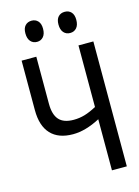

<svg xmlns="http://www.w3.org/2000/svg" viewBox="-134 -987 768 1060"><g transform="rotate(-15 250.0 -456.5)"><path d="M370 -292Q287 -248 215 -248Q132 -248 88.5 -294.5Q45 -341 45 -431V-714H129V-445Q129 -383 155.5 -353.5Q182 -324 239 -324Q272 -324 302.5 -333Q333 -342 370 -362V-714H455V0H370ZM104 -854Q104 -883 118 -898Q132 -913 155 -913Q177 -913 191 -898Q205 -883 205 -854Q205 -824 191 -808Q177 -792 155 -792Q132 -792 118 -808Q104 -824 104 -854ZM293 -854Q293 -883 307 -898Q321 -913 344 -913Q367 -913 381 -898Q395 -883 395 -854Q395 -824 381 -808Q367 -792 344 -792Q321 -792 307 -808Q293 -824 293 -854Z"/></g></svg>

Font: Noto Sans Mono UI Cond
Style: Regular
Weight: 400
Width: 3
Monospace: yes
Designer: Monotype Design team
Foundry: Monotype Imaging Inc.
Version: Version 1.000